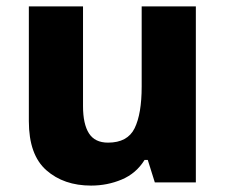

<svg xmlns="http://www.w3.org/2000/svg" viewBox="-20 -662 703 599"><path d="M591 -642V-93H463L441 -163H431Q405 -121 360 -102Q315 -83 264 -83Q179 -83 124.5 -131Q70 -179 70 -284V-642H239V-331Q239 -275 257.5 -246Q276 -217 317 -217Q378 -217 400 -262Q422 -307 422 -392V-642Z"/></svg>

Font: Noto Sans Kannada UI ExtraBold
Style: Regular
Weight: 800
Designer: Jelle Bosma - Monotype Design Team
Foundry: Monotype Imaging Inc.
Version: Version 2.005; ttfautohint (v1.8.4.7-5d5b)